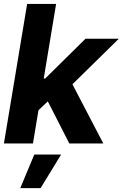

<svg xmlns="http://www.w3.org/2000/svg" viewBox="-22 -748 639 1001"><path d="M161.5 -157 191.2 -338.5H213.5L423.6 -545.9H597.3L317.4 -271.1H281.4ZM-1.6 0 119.5 -727.5H270.5L149.8 0ZM339.3 0 218.2 -237.3 336.9 -344.5 516.6 0ZM83.6 233 156.8 57.6H296.7L189.5 233Z"/></svg>

Font: Inter Tight
Style: Italic
Weight: 400
Italic angle: -9.39999°
Designer: Rasmus Andersson
Foundry: rsms
Version: Version 3.002